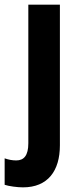

<svg xmlns="http://www.w3.org/2000/svg" viewBox="-59 -567 341 827"><path d="M40 240C147 240 199 169 199 59V-547H63V50C63 103 44 124 11 124C-6 124 -22 121 -39 115V229C-21 235 15 240 40 240Z"/></svg>

Font: Noto Sans Myanmar Condensed
Style: Bold
Weight: 700
Width: 3
Designer: Monotype Design Team
Foundry: Monotype Imaging Inc.
Version: Version 2.107